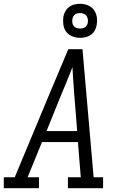

<svg xmlns="http://www.w3.org/2000/svg" viewBox="-33 -995 653 1015"><path d="M-13 0V-58H45L225 -490L328 -735H403L462 -58H512V0H326V-58H394L379 -244H189L113 -58H173V0ZM375 -302 360 -490Q357 -528 354.5 -565.5Q352 -603 350 -640Q335 -602 320 -564.5Q305 -527 289 -490L213 -302ZM390 -795Q369 -795 349 -803Q329 -811 317 -827Q305 -843 302 -864Q299 -885 302 -907Q305 -922 312.5 -935.5Q320 -949 333 -958.5Q346 -968 361 -971.5Q376 -975 390 -975Q412 -975 431.5 -967Q451 -959 463 -943Q475 -927 478.5 -906Q482 -885 478 -863Q476 -848 468.5 -834.5Q461 -821 448 -811.5Q435 -802 420 -798.5Q405 -795 390 -795ZM390 -844Q397 -844 404 -845.5Q411 -847 417 -851Q423 -855 426.5 -861.5Q430 -868 431 -875Q433 -885 431 -895Q429 -905 423.5 -912Q418 -919 409 -922.5Q400 -926 390 -926Q383 -926 376.5 -924.5Q370 -923 364 -919Q358 -915 354.5 -908.5Q351 -902 350 -895Q348 -885 349.5 -875Q351 -865 356.5 -858Q362 -851 371 -847.5Q380 -844 390 -844Z"/></svg>

Font: Iosevka Slab Light Extended
Style: Italic
Weight: 300
Width: 7
Italic angle: -9°
Monospace: yes
Designer: Belleve Invis
Foundry: Belleve Invis
Version: Version 11.1.0; ttfautohint (v1.8.3)